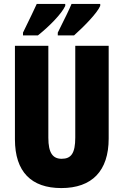

<svg xmlns="http://www.w3.org/2000/svg" viewBox="-20 -947 628 977"><path d="M490 -917V-927H344C334 -902 310 -853 274 -781V-767H357C403 -808 474 -879 490 -917ZM312 -917V-927H167C156 -903 133 -854 97 -781V-767H173C230 -812 294 -877 312 -917ZM533 -242V-714H363V-247C363 -167 342 -139 294 -139C249 -139 226 -168 226 -246V-714H56V-238C56 -72 140 10 292 10C448 10 533 -77 533 -242Z"/></svg>

Font: Noto Sans Ethiopic ExtraCondensed Black
Style: Regular
Weight: 900
Width: 2
Designer: Monotype Design Team
Foundry: Monotype Imaging Inc.
Version: Version 2.102